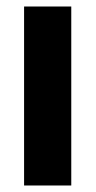

<svg xmlns="http://www.w3.org/2000/svg" viewBox="-20 -570 294 590"><path d="M199 0H54V-550H199Z"/></svg>

Font: Noto Sans Arabic ExtCond ExtBd
Style: Regular
Weight: 800
Width: 2
Designer: Monotype Design Team, Nadine Chahine, Nizar Qandah and Khaled Hosny
Foundry: Monotype Imaging Inc.
Version: Version 2.012; ttfautohint (v1.8.4.7-5d5b)